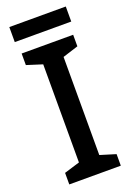

<svg xmlns="http://www.w3.org/2000/svg" viewBox="-162 -923 681 984"><g transform="rotate(-20 178.0 -431.5)"><path d="M318 0H37V-63L122 -89V-624L37 -651V-714H318V-651L233 -624V-89L318 -63ZM332 -863V-781H24V-863Z"/></g></svg>

Font: Noto Sans NKo Unjoined Medium
Style: Regular
Weight: 500
Designer: Monotype Design Team
Foundry: Monotype Imaging Inc.
Version: Version 2.004